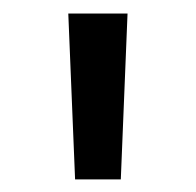

<svg xmlns="http://www.w3.org/2000/svg" viewBox="-20 -748 297 291"><path d="M93.8 -476.1 83.5 -727.5H173.3L163.1 -476.1Z"/></svg>

Font: Inter Cardless Display
Style: Regular
Weight: 400
Designer: Rasmus Andersson
Foundry: rsms
Version: Version 4.001;git-9221beed3